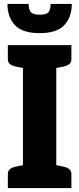

<svg xmlns="http://www.w3.org/2000/svg" viewBox="-20 -959 404 979"><path d="M97 0V-729H267V0ZM20 0V-71Q20 -88 30.5 -96.5Q41 -105 59 -109L103 -118L117 0ZM247 0 261 -118 305 -109Q323 -105 333.5 -96.5Q344 -88 344 -71V0ZM117 -729 103 -611 59 -620Q41 -624 30.5 -632.5Q20 -641 20 -658V-729ZM344 -729V-658Q344 -641 333.5 -632.5Q323 -624 305 -620L261 -611L247 -729ZM182 -790Q94 -790 56 -831Q18 -872 18 -939H126Q126 -910 137.5 -897Q149 -884 182 -884Q217 -884 227.5 -897Q238 -910 238 -939H346Q346 -872 308 -831Q270 -790 182 -790Z"/></svg>

Font: Aleo Black
Style: Regular
Weight: 900
Designer: Alessio Laiso
Foundry: Alessio Laiso
Version: Version 2.001;gftools[0.9.29]